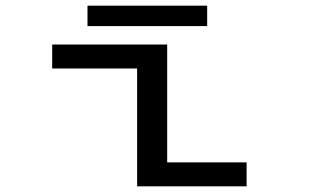

<svg xmlns="http://www.w3.org/2000/svg" viewBox="-20 -657 1090 677"><path d="M288.5 -637H710.5V-565H288.5ZM569.5 -84.5H849.5V0H463.5V-415.5H164V-500H569.5Z"/></svg>

Font: League Mono Extended
Style: Regular
Weight: 400
Width: 9
Designer: Tyler Finck
Foundry: The League of Moveable Type / Tyler Finck
Version: Version 2.210